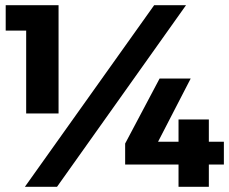

<svg xmlns="http://www.w3.org/2000/svg" viewBox="-20 -721 884 741"><path d="M2 -701H206V-283H81V-603H2ZM575 -701H698L200 0H76ZM596 -418H716L590 -174H669V-260H786V-174H844V-86H786V0H669V-86H463V-167Z"/></svg>

Font: Gontserrat
Style: Bold
Weight: 700
Designer: Julieta Ulanovsky
Foundry: Julieta Ulanovsky
Version: Version 6.001